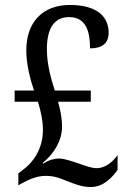

<svg xmlns="http://www.w3.org/2000/svg" viewBox="-20 -744 517 774"><path d="M347 10C398 10 434 -31 454 -59V-119C434 -90 403 -66 370 -66C348 -66 321 -77 297 -85C272 -93 241 -105 217 -105C200 -105 178 -100 154 -84L153 -88C199 -125 230 -179 230 -232C230 -271 223 -301 214 -334H346V-379H201C188 -419 169 -482 169 -545C169 -628 197 -675 259 -675C329 -675 343 -613 343 -549C391 -549 418 -569 418 -612C418 -676 372 -724 262 -724C152 -724 86 -655 86 -541C86 -485 102 -424 117 -379H39V-334H133C144 -298 153 -259 153 -219C153 -140 109 -85 72 -59L54 -45V3L68 -5C100 -22 129 -35 165 -35C198 -35 222 -26 250 -14C280 -3 308 10 347 10Z"/></svg>

Font: Noto Serif Devanagari Condensed
Style: Regular
Weight: 400
Width: 3
Designer: Universal Thirst, Indian Type Foundry and the Monotype Design Team
Foundry: Monotype Imaging Inc.
Version: Version 2.004